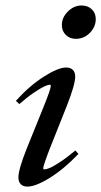

<svg xmlns="http://www.w3.org/2000/svg" viewBox="-20 -672 371 703"><path d="M257.8 -529.8Q235.4 -529.8 220.9 -544.2Q206.5 -558.6 206.5 -580.1Q206.5 -608.4 228.8 -630.1Q251 -651.9 278.3 -651.9Q301.8 -651.9 316.2 -637.9Q330.6 -624 330.6 -602.1Q330.6 -573.7 309.1 -551.8Q287.6 -529.8 257.8 -529.8ZM80.1 11.2Q64.5 11.2 55.9 2.4Q47.4 -6.3 47.4 -22.5Q47.4 -51.8 78.6 -129.9L140.6 -283.2Q166 -346.2 166 -357.9Q166 -361.8 162.1 -361.8Q156.2 -361.8 143.1 -356Q129.9 -350.1 104.5 -333Q79.1 -315.9 50.8 -291L38.1 -302.7Q87.9 -357.9 140.4 -391.4Q192.9 -424.8 222.2 -424.8Q238.3 -424.8 246.8 -416Q255.4 -407.2 255.4 -391.6Q255.4 -362.8 225.1 -285.6L162.6 -128.4Q138.2 -65.4 138.2 -55.7Q138.2 -51.8 142.1 -51.8Q148.4 -51.8 160.6 -56.4Q172.9 -61 198.7 -77.9Q224.6 -94.7 255.9 -121.1L267.1 -108.4Q214.4 -53.2 162.6 -21Q110.8 11.2 80.1 11.2Z"/></svg>

Font: Elstob 18pt Medium
Style: Italic
Weight: 500
Italic angle: -20°
Designer: Peter S. Baker
Version: Version 1.015